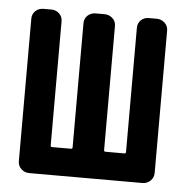

<svg xmlns="http://www.w3.org/2000/svg" viewBox="-43 -562 587 605"><g transform="rotate(5 250.0 -260.0)"><path d="M71.3 0Q56.6 0 45.9 -9.8Q35.2 -19.5 35.2 -35.2V-485.4Q35.2 -500 45.4 -509.8Q55.7 -519.5 71.3 -519.5H95.7Q110.4 -519.5 120.6 -509.8Q130.9 -500 130.9 -485.4V-92.8Q130.9 -87.9 135.7 -87.9H195.3Q200.2 -87.9 200.2 -92.8V-485.4Q200.2 -500 210.4 -509.8Q220.7 -519.5 236.3 -519.5H263.7Q278.3 -519.5 289.1 -509.8Q299.8 -500 299.8 -485.4V-92.8Q299.8 -87.9 304.7 -87.9H364.3Q369.1 -87.9 369.1 -92.8V-485.4Q369.1 -500 378.9 -509.8Q388.7 -519.5 404.3 -519.5H428.7Q443.4 -519.5 454.1 -509.8Q464.8 -500 464.8 -485.4V-35.2Q464.8 -20.5 454.6 -10.3Q444.3 0 428.7 0Z"/></g></svg>

Font: Rounded-L Mgen+ 1m medium
Style: Regular
Weight: 500
Designer: [Source Han Sans]
Ryoko NISHIZUKA  (kana & ideographs); Paul D. Hunt (Latin, Greek & Cyrillic); Wenlong ZHANG  (bopomofo
Version: Version 1.059.20150602